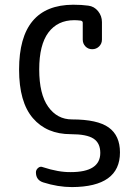

<svg xmlns="http://www.w3.org/2000/svg" viewBox="-20 -550 540 801"><path d="M275.4 9.8Q174.8 9.8 117.2 -57.1Q59.6 -124 59.6 -259.8Q59.6 -529.3 285.2 -530.3Q321.3 -530.3 348.6 -526.4Q373 -523.4 389.2 -503.4Q405.3 -483.4 405.3 -458V-384.8Q405.3 -368.2 393.6 -356.4Q381.8 -344.7 364.7 -344.7Q347.7 -344.7 336.4 -356.4Q325.2 -368.2 325.2 -384.8V-455.1Q325.2 -461.9 317.4 -463.9Q301.8 -465.8 290 -465.8Q220.7 -465.8 182.1 -414.6Q143.6 -363.3 143.6 -260.3Q143.6 -157.2 181.2 -104.5Q218.8 -51.8 280.3 -51.8Q386.7 -51.8 433.6 -18.1Q480.5 15.6 480.5 85.9Q480.5 229.5 280.3 230.5Q221.7 230.5 160.2 210.9Q129.9 201.2 129.9 168.9Q129.9 158.2 139.2 150.4Q148.4 142.6 159.2 147.5Q224.6 168.9 275.4 168Q398.4 168 398.4 87.9Q398.4 46.9 370.1 28.3Q341.8 9.8 275.4 9.8Z"/></svg>

Font: Rounded Mgen+ 1mn regular
Style: Regular
Weight: 400
Designer: [Source Han Sans]
Ryoko NISHIZUKA  (kana & ideographs); Paul D. Hunt (Latin, Greek & Cyrillic); Wenlong ZHANG  (bopomofo
Version: Version 1.059.20150602